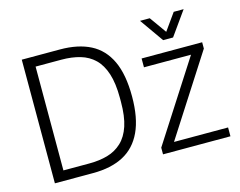

<svg xmlns="http://www.w3.org/2000/svg" viewBox="-100 -876 1287 1029"><g transform="rotate(-15 544.0 -361.5)"><path d="M85 0V-686H297Q397 -686 465.5 -651Q534 -616 569.5 -540.5Q605 -465 605 -343Q605 -224 569.5 -148Q534 -72 465.5 -36Q397 0 297 0ZM147 -55H290Q347 -55 392.5 -68Q438 -81 471.5 -112.5Q505 -144 522.5 -197Q540 -250 540 -330V-352Q540 -433 522.5 -487Q505 -541 472.5 -572.5Q440 -604 394 -617.5Q348 -631 290 -631H147ZM685 0V-37L968 -477H707V-526H1043V-491L759 -49H1059V0ZM751 -723H805L887 -608H856L938 -723H993L899 -591H844Z"/></g></svg>

Font: Archivo SemiCondensed ExtraLight
Style: Regular
Weight: 250
Width: 4
Designer: Hector Gatti
Foundry: Omnibus-Type
Version: Version 2.001